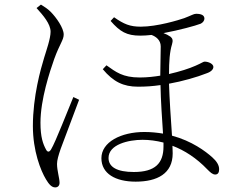

<svg xmlns="http://www.w3.org/2000/svg" viewBox="-20 -779 1040 835"><path d="M139 -744C168 -712 200 -675 200 -641C200 -611 181 -558 172 -528C157 -479 123 -360 123 -231C123 -122 157 -37 180 1C192 21 204 36 220 36C232 36 239 28 239 16C239 -4 228 -37 228 -66C228 -82 234 -103 244 -132C257 -169 305 -292 324 -345L299 -357C277 -305 222 -162 202 -129C194 -116 186 -117 180 -129C167 -153 156 -183 156 -245C156 -347 197 -469 216 -523C240 -589 257 -605 257 -629C257 -657 225 -703 200 -728C188 -740 173 -750 158 -759ZM691 -159V-142C691 -69 655 -31 562 -31C490 -31 452 -52 452 -92C452 -151 539 -171 600 -171C629 -171 660 -167 691 -159ZM443 -495 427 -478C473 -423 517 -402 580 -402C614 -402 644 -404 678 -409C679 -344 685 -257 689 -198C664 -202 637 -205 608 -205C506 -205 421 -161 421 -91C421 -24 482 11 570 11C664 11 731 -24 731 -112L730 -145C783 -125 835 -91 881 -43C894 -30 904 -20 916 -20C928 -20 933 -29 933 -43C933 -61 922 -78 903 -95C874 -121 814 -166 728 -189C723 -258 717 -352 715 -415C772 -425 838 -444 878 -460C899 -467 908 -478 908 -488C908 -501 887 -511 870 -511C864 -511 858 -505 830 -493C803 -481 763 -468 715 -457C715 -511 718 -554 728 -586C733 -603 731 -611 722 -619C712 -626 702 -631 691 -635C760 -648 830 -667 853 -676C863 -681 869 -690 869 -698C869 -713 855 -719 833 -719C822 -719 813 -712 781 -700C758 -692 664 -663 592 -663C545 -663 519 -674 476 -704L461 -688C502 -641 531 -624 590 -624C604 -624 621 -625 639 -627C658 -620 679 -605 679 -577L677 -450C653 -446 621 -442 588 -442C513 -442 484 -466 443 -495Z"/></svg>

Font: Noto Serif CJK SC ExtraLight
Style: Regular
Weight: 200
Designer: Ryoko NISHIZUKA 西塚涼子 (kana & ideographs); Frank Grießhammer (Latin, Greek & Cyrillic); Wenlong ZHANG 张文龙 (bopomofo); San
Foundry: Adobe
Version: Version 2.001;hotconv 1.1.0;makeotfexe 2.6.0